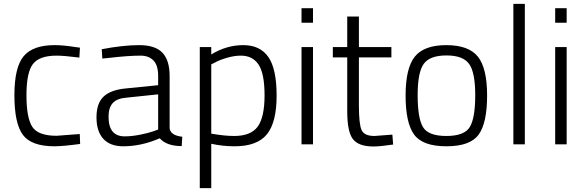

<svg xmlns="http://www.w3.org/2000/svg" viewBox="-20 -742 3008 987"><path d="M261 -510Q306 -510 368 -500L391 -497L388 -446Q309 -456 271 -456Q182 -456 149 -412.5Q116 -369 116 -252.5Q116 -136 146 -90Q176 -44 271 -44L390 -53L392 -2Q303 10 260 10Q141 10 97.5 -49Q54 -108 54 -252Q54 -396 101.5 -453Q149 -510 261 -510Z M852 -351V-83Q856 -46 917 -39L914 9Q837 9 801 -31Q707 10 613 10Q546 10 511 -28.5Q476 -67 476 -138.5Q476 -210 511.5 -244.5Q547 -279 623 -287L793 -304V-351Q793 -407 768.5 -431.5Q744 -456 703 -456Q639 -456 537 -444L506 -441L503 -489Q613 -510 695.5 -510Q778 -510 815 -471Q852 -432 852 -351ZM538 -142Q538 -41 621 -41Q657 -41 700 -49.5Q743 -58 768 -67L793 -76V-257L630 -240Q581 -236 559.5 -212Q538 -188 538 -142Z M1007 225V-500H1066V-462Q1144 -510 1230.5 -510Q1317 -510 1359.5 -449Q1402 -388 1402 -250.5Q1402 -113 1352 -51.5Q1302 10 1186 10Q1124 10 1066 -3V225ZM1218 -456Q1185 -456 1147 -445Q1109 -434 1088 -422L1066 -411V-55Q1134 -43 1184 -43Q1270 -43 1305 -91.5Q1340 -140 1340 -251.5Q1340 -363 1309.5 -409.5Q1279 -456 1218 -456Z M1530 0V-500H1589V0ZM1530 -625V-700H1589V-625Z M1992 -447H1825V-200Q1825 -103 1839 -73Q1853 -43 1905 -43L1997 -50L2001 1Q1935 11 1900 11Q1824 11 1794.5 -26.5Q1765 -64 1765 -170V-447H1691V-500H1765V-657H1825V-500H1992Z M2065 -251Q2065 -392 2112.5 -451Q2160 -510 2274.5 -510Q2389 -510 2436.5 -451Q2484 -392 2484 -251Q2484 -110 2440.5 -50Q2397 10 2275 10Q2153 10 2109 -50Q2065 -110 2065 -251ZM2127 -252.5Q2127 -134 2154.5 -88.5Q2182 -43 2274.5 -43Q2367 -43 2395 -89Q2423 -135 2423 -252.5Q2423 -370 2391.5 -413.5Q2360 -457 2275 -457Q2190 -457 2158.5 -414Q2127 -371 2127 -252.5Z M2619 0V-722H2678V0Z M2834 0V-500H2893V0ZM2834 -625V-700H2893V-625Z"/></svg>

Font: Titillium Web
Style: Light
Weight: 300
Version: Version 1.001;PS 57.000;hotconv 1.0.70;makeotf.lib2.5.55311